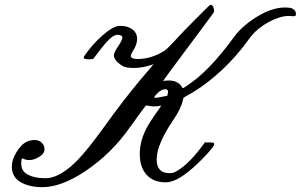

<svg xmlns="http://www.w3.org/2000/svg" viewBox="-20 -737 1244 794"><path d="M615 -297Q608 -297 597.5 -299Q587 -301 584 -301Q582 -301 519 -213Q442 -102 331 -28Q233 37 155 37Q102 37 66.5 17Q31 -3 29 -44Q29 -63 34 -78Q46 -111 68.5 -134.5Q91 -158 123 -158Q141 -158 152.5 -147Q164 -136 164 -119Q164 -102 142.5 -88.5Q121 -75 100 -75Q88 -75 72 -82Q68 -82 68 -59Q68 -29 95.5 -14.5Q123 0 167 0Q187 0 205 -7Q248 -22 298 -72Q343 -118 412 -214Q490 -323 563 -410Q570 -419 582.5 -433Q595 -447 603.5 -457.5Q612 -468 615 -472L605 -468Q568 -456 533 -456Q506 -456 492.5 -461.5Q479 -467 463 -483Q451 -496 451 -508Q451 -519 467 -543Q486 -571 486 -581Q486 -593 465 -593Q457 -593 444 -585Q421 -568 379 -511Q366 -493 364 -493Q364 -492 347 -492Q345 -492 343 -492Q326 -492 326 -499Q326 -504 349 -533Q379 -570 411.5 -597Q444 -624 466 -629Q469 -630 477 -630Q508 -630 527.5 -615.5Q547 -601 547 -576Q547 -552 529 -525Q521 -512 521 -506Q521 -493 549 -493Q606 -493 660 -527Q667 -531 690 -555Q696 -562 713 -579.5Q730 -597 736 -604Q750 -619 777 -646Q804 -673 825 -694Q846 -715 848 -716Q850 -717 852 -717Q858 -717 862 -707.5Q866 -698 866 -690Q866 -687 812 -615Q654 -404 654 -401Q654 -401 656 -402Q659 -402 661 -403Q665 -404 680 -404Q718 -404 734 -374Q735 -370 743 -376Q745 -377 752 -382Q843 -440 947 -583Q979 -627 1035 -663Q1091 -699 1140 -705Q1142 -705 1147 -705.5Q1152 -706 1155 -706Q1171 -706 1180 -704.5Q1189 -703 1196.5 -696.5Q1204 -690 1204 -677Q1204 -669 1191 -670Q1189 -670 1183 -670.5Q1177 -671 1174 -671Q1139 -671 1093.5 -647Q1048 -623 1019 -588Q1014 -582 999.5 -562Q985 -542 978 -534Q930 -474 869 -422Q808 -370 749 -339L739 -333L736 -322Q729 -288 696 -240Q654 -178 638 -131Q628 -102 628 -77Q628 -21 681 -21Q692 -21 698 -23Q751 -46 817 -134L827 -148H844Q861 -148 864 -146Q869 -140 859 -127Q842 -105 814 -77Q734 3 686 14Q676 17 665 17Q614 17 586 -14.5Q558 -46 558 -100Q558 -151 584 -203Q597 -230 643 -294Q647 -300 645 -300Q633 -297 615 -297ZM675 -357Q675 -368 665 -368Q640 -368 616 -333H628Q637 -334 672 -341Q675 -356 675 -357Z"/></svg>

Font: KaTeX_Script
Style: Regular
Weight: 400
Version: Version 1.1; ttfautohint (v1.3)